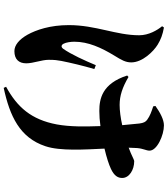

<svg xmlns="http://www.w3.org/2000/svg" viewBox="46 -871 908 1040"><g transform="rotate(90 500.0 -351.0)"><path d="M122 -775C143 -750 171 -703 171 -651C171 -526 116 -416 116 -270C116 -168 142 -93 168 -46C194 0 225 25 257 25C301 25 323 1 323 -39C323 -78 304 -122 304 -161C304 -193 306 -207 310 -229C320 -279 336 -347 354 -408L333 -416C309 -358 274 -281 244 -239C235 -227 224 -228 217 -241C209 -256 206 -282 206 -300C206 -375 238 -445 281 -516C305 -555 318 -577 318 -608C318 -669 258 -729 222 -751C194 -768 168 -778 129 -785ZM556 -727C586 -717 607 -710 629 -694C640 -686 646 -675 649 -652C652 -626 655 -593 658 -559C618 -550 578 -545 548 -545C499 -545 453 -560 397 -593L389 -586C433 -449 517 -435 581 -435C606 -435 634 -437 663 -441C666 -356 667 -276 654 -205C628 -66 560 10 450 70L456 83C609 50 726 -4 772 -143C799 -223 790 -356 785 -463C832 -474 872 -487 895 -498C933 -516 944 -536 944 -559C944 -597 900 -624 853 -624C848 -624 839 -619 808 -605L780 -594L782 -640C785 -674 796 -689 796 -707C796 -748 712 -785 659 -785C628 -785 589 -764 554 -739Z"/></g></svg>

Font: Source Han Serif KR Heavy
Style: Regular
Weight: 900
Designer: Ryoko NISHIZUKA 西塚涼子 (kana & ideographs); Frank Grießhammer (Latin, Greek & Cyrillic); Wenlong ZHANG 张文龙 (bopomofo); San
Foundry: Adobe
Version: Version 2.001;hotconv 1.1.0;makeotfexe 2.6.0